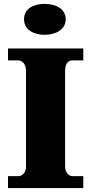

<svg xmlns="http://www.w3.org/2000/svg" viewBox="-20 -962 466 982"><path d="M209 -784C266 -784 316 -812 316 -863C316 -917 266 -942 209 -942C149 -942 103 -917 103 -863C103 -812 149 -784 209 -784ZM406 0V-61H351C331 -61 313 -81 313 -110V-599C313 -636 327 -653 351 -653H406V-714H21V-653H74C92 -653 113 -636 113 -600V-108C113 -78 92 -61 74 -61H21V0Z"/></svg>

Font: UArctic Serif Black
Style: Regular
Weight: 900
Designer: Customization by Puisto advertising & original work Monotype Design Team
Foundry: Monotype Imaging Inc.
Version: Version 2.004